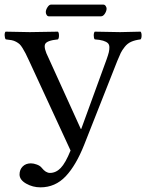

<svg xmlns="http://www.w3.org/2000/svg" viewBox="-20 -783 628 825"><path d="M104.5 -522.9Q95.2 -543 89.6 -554Q84 -564.9 76.9 -576.4Q69.8 -587.9 64 -593.3Q58.1 -598.6 49.1 -603.5Q40 -608.4 29.8 -610.4Q19.5 -612.3 4.9 -613.8Q0.5 -618.2 0 -630.4Q-0.5 -642.6 3.9 -647Q97.7 -645 107.9 -645Q135.3 -645 229 -647Q233.4 -642.6 233.4 -630.4Q233.4 -618.2 229 -613.8Q180.2 -608.9 173.6 -592.8Q167 -576.7 188.5 -534.2L327.1 -229H329.1L438 -527.8Q444.8 -546.9 447.5 -558.1Q450.2 -569.3 450 -580.6Q449.7 -591.8 443.1 -597.9Q436.5 -604 422.9 -608.2Q409.2 -612.3 387.2 -613.8Q382.8 -618.2 382.8 -630.4Q382.8 -642.6 387.2 -647Q481 -645 496.1 -645Q503.9 -645 584 -647Q588.4 -642.6 588.4 -630.4Q588.4 -618.2 584 -613.8Q560.1 -610.8 543.7 -603.5Q527.3 -596.2 515.9 -581.5Q504.4 -566.9 498.8 -555.4Q493.2 -543.9 483.9 -521L341.8 -161.1Q306.6 -72.3 262.2 -25.4Q217.3 22 153.8 22Q120.6 22 92.3 5.9Q64 -10.3 64 -33.2Q64 -54.2 77.4 -67.6Q90.8 -81.1 112.8 -81.1Q124.5 -81.1 138.4 -75.9Q152.3 -70.8 159.2 -62Q176.3 -40 194.8 -40Q220.2 -40 240.7 -61Q261.2 -82 283.2 -136.2ZM414.1 -712.9H189.9Q184.1 -712.9 180.4 -718.8Q176.8 -724.6 176.8 -731Q176.8 -740.7 184.1 -752Q191.4 -763.2 199.2 -763.2H423.8Q430.2 -763.2 434.1 -757.3Q438 -751.5 438 -746.1Q438 -735.8 430.7 -724.4Q423.3 -712.9 414.1 -712.9Z"/></svg>

Font: Linux Libertine G
Style: Regular
Weight: 400
Designer: Philipp H. Poll
Foundry: Philipp H. Poll
Version: Version 4.7.5